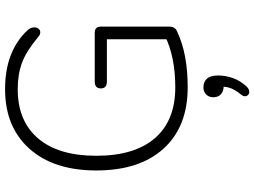

<svg xmlns="http://www.w3.org/2000/svg" viewBox="-143 -610 1004 758"><g transform="rotate(-90 359.0 -231.0)"><path d="M393 8Q238 8 151.5 -87Q65 -182 65 -353Q65 -521 151 -617Q237 -713 386 -713Q535 -713 618 -625Q630 -612 630 -598Q630 -588 624.5 -581Q619 -574 611 -574Q607 -574 602.5 -575.5Q598 -577 591 -583Q536 -629 490.5 -646Q445 -663 386 -663Q260 -663 191.5 -582.5Q123 -502 123 -353Q123 -202 192.5 -121.5Q262 -41 393 -41Q513 -41 597 -82L583 -43V-311H416Q389 -311 389 -335Q389 -359 416 -359H609Q633 -359 633 -334V-64Q633 -54 628.5 -46Q624 -38 614 -34Q527 8 393 8ZM396 241Q385 252 374 251Q363 250 359 240Q355 230 365 218Q381 199 388.5 181Q396 163 396 142L415 150H397Q379 150 366.5 139.5Q354 129 354 109Q354 92 365 81Q376 70 393 70Q414 70 427 83.5Q440 97 440 129Q440 157 430 186Q420 215 396 241Z"/></g></svg>

Font: Nunito VF Beta Light
Style: Regular
Weight: 300
Designer: Vernon Adams
Foundry: newtypography
Version: Version 3.001